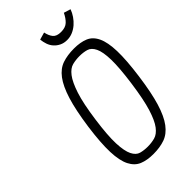

<svg xmlns="http://www.w3.org/2000/svg" viewBox="-266 -950 1037 1037"><g transform="rotate(-45 252.5 -431.0)"><path d="M106 -343Q91 -233 93.5 -164Q96 -95 115.5 -56.5Q135 -18 169 -4Q203 10 251 10Q301 10 339 -3.5Q377 -17 406 -55.5Q435 -94 456 -163Q477 -232 492 -343Q507 -453 505 -522Q503 -591 484.5 -630Q466 -669 432 -683Q398 -697 350 -697Q300 -697 261.5 -684Q223 -671 194 -632.5Q165 -594 143.5 -525Q122 -456 106 -343ZM161 -343Q176 -452 196 -513Q216 -574 239 -604Q262 -634 288 -640.5Q314 -647 342 -647Q371 -647 395 -640Q419 -633 433.5 -603Q448 -573 449.5 -512Q451 -451 436 -343Q421 -235 402 -174Q383 -113 360.5 -83.5Q338 -54 312 -47Q286 -40 257 -40Q229 -40 205 -46.5Q181 -53 166 -83Q151 -113 148.5 -174Q146 -235 161 -343ZM357 -755Q380 -755 400.5 -764Q421 -773 437.5 -787.5Q454 -802 467 -821Q480 -840 487 -860L448 -872Q434 -843 416 -826Q398 -809 364 -809Q331 -809 317 -826Q303 -843 297 -872L255 -860Q257 -840 263.5 -821Q270 -802 283 -787.5Q296 -773 314.5 -764Q333 -755 357 -755Z"/></g></svg>

Font: Secuela ExtLt
Style: Italic
Weight: 200
Italic angle: -8°
Designer: Fernando Haro
Foundry: deFharo
Version: Version 1.704